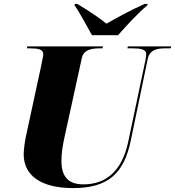

<svg xmlns="http://www.w3.org/2000/svg" viewBox="-20 -951 895 981"><path d="M450 -771H583C626 -819 677 -877 733 -924L734 -931H719C646 -899 564 -853 524 -830C493 -855 442 -891 375 -931H362L361 -924C384 -892 429 -809 450 -771ZM354 10C530 10 613 -63 648 -232L735 -651C745 -697 783 -704 826 -704H852L855 -714H633L631 -704H656C697 -704 727 -700 727 -674C727 -670 726 -656 723 -643L635 -226C603 -75 520 -9 406 -9C322 -9 293 -56 294 -133C294 -167 300 -207 310 -252L398 -654C407 -697 447 -704 491 -704H504L506 -714H119L118 -704H131C173 -704 201 -700 201 -674C201 -664 195 -638 190 -613L112 -252C107 -229 101 -184 101 -163C101 -53 191 10 354 10Z"/></svg>

Font: Noto Serif Display Black
Style: Italic
Weight: 900
Italic angle: -12°
Designer: Monotype Design Team
Foundry: Monotype Imaging Inc.
Version: Version 2.009